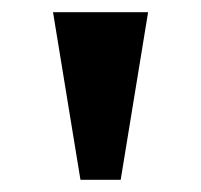

<svg xmlns="http://www.w3.org/2000/svg" viewBox="-20 -734 330 315"><path d="M112 -439 67 -714H223L178 -439Z"/></svg>

Font: Noto Serif Toto
Style: Bold
Weight: 700
Designer: Monotype Design Team
Foundry: Monotype Imaging Inc.
Version: Version 2.001; ttfautohint (v1.8.4.7-5d5b)